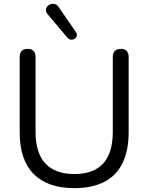

<svg xmlns="http://www.w3.org/2000/svg" viewBox="-20 -965 768 994"><path d="M365 9Q295 9 242.5 -9.5Q190 -28 154 -64.5Q118 -101 100 -155Q82 -209 82 -279V-670Q82 -691 92.5 -701.5Q103 -712 123 -712Q143 -712 153.5 -701.5Q164 -691 164 -670V-283Q164 -173 215 -118.5Q266 -64 365 -64Q464 -64 514 -118.5Q564 -173 564 -283V-670Q564 -691 575 -701.5Q586 -712 606 -712Q625 -712 635.5 -701.5Q646 -691 646 -670V-279Q646 -186 614.5 -121Q583 -56 520 -23.5Q457 9 365 9ZM330 -769 226 -892Q217 -903 217.5 -913.5Q218 -924 225 -932Q232 -940 242.5 -943.5Q253 -947 264.5 -944Q276 -941 284 -928L373 -799Q380 -788 377.5 -779Q375 -770 367 -764.5Q359 -759 349 -759.5Q339 -760 330 -769Z"/></svg>

Font: Nunito ExtraLight
Style: Regular
Weight: 400
Version: Version 3.602